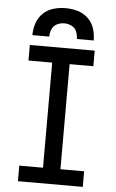

<svg xmlns="http://www.w3.org/2000/svg" viewBox="-62 -991 624 1032"><g transform="rotate(5 250.0 -474.5)"><path d="M75 0H425V-84H297V-651H425V-735H75V-651H203V-84H75ZM84 -789H175Q175 -810 183.5 -829.5Q192 -849 210.5 -858Q229 -867 250 -867Q270 -867 289 -858Q308 -849 316 -829.5Q324 -810 324 -789H415Q415 -822 405 -853.5Q395 -885 370.5 -908Q346 -931 314.5 -940Q283 -949 250 -949Q217 -949 185 -940Q153 -931 129 -908Q105 -885 94.5 -853.5Q84 -822 84 -789Z"/></g></svg>

Font: Iosevka SS08 Medium
Style: Regular
Weight: 500
Monospace: yes
Designer: Belleve Invis
Foundry: Belleve Invis
Version: Version 3.4.3; ttfautohint (v1.8.3)